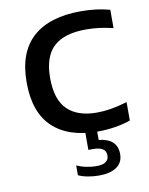

<svg xmlns="http://www.w3.org/2000/svg" viewBox="-85 -615 691 888"><g transform="rotate(-10 260.0 -170.5)"><path d="M338.5 9.5Q200.5 9.5 126.5 -60.5Q52.5 -130.5 52.5 -271Q52.5 -411.5 130.2 -481.8Q208 -552 356 -552Q431.5 -552 492 -535V-449Q460 -456.5 429.8 -460.8Q399.5 -465 365 -465Q262.5 -465 212.8 -418.8Q163 -372.5 163 -272.5Q163 -170.5 210.8 -124Q258.5 -77.5 349 -77.5Q381 -77.5 414.8 -83Q448.5 -88.5 492 -101.5V-15Q458 -3 418.8 3.2Q379.5 9.5 338.5 9.5ZM307.5 211Q282 211 256.2 206.2Q230.5 201.5 211.5 192.5V146.5Q233.5 156.5 257.8 161.2Q282 166 303 166Q362 166 362 126Q362 85.5 303 85.5H279.5V-10H334.5V48.5Q421 57.5 421 130Q421 169 391.5 190Q362 211 307.5 211Z"/></g></svg>

Font: Encode Sans Expanded Medium
Style: Regular
Weight: 500
Width: 7
Designer: Multiple Designers
Foundry: Impallari Type
Version: Version 3.000; ttfautohint (v1.8.3) -l 8 -r 50 -G 200 -x 14 